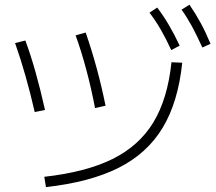

<svg xmlns="http://www.w3.org/2000/svg" viewBox="-20 -802 904 802"><path d="M696.3 -542 741.2 -540Q724.1 -375.5 659.4 -268.3Q594.7 -161.1 475.6 -101.1Q356.4 -41 171.9 -20.5L165 -63.5Q338.9 -83 449.7 -137.7Q560.5 -192.4 620.4 -290.5Q680.2 -388.7 696.3 -542ZM43 -622.1 85.9 -632.8Q129.9 -514.2 168 -342.8L125 -334Q89.4 -490.2 43 -622.1ZM295.9 -654.3 337.9 -666Q388.7 -519.5 420.9 -360.4L377 -350.6Q344.7 -519 295.9 -654.3ZM604.5 -749 636.7 -770.5Q663.6 -734.9 686 -696.5Q708.5 -658.2 730.5 -611.3L695.3 -592.8Q672.4 -642.6 651.1 -679.2Q629.9 -715.8 604.5 -749ZM738.3 -761.7 771.5 -782.2Q797.4 -744.6 818.4 -705.8Q839.4 -667 859.4 -619.1L825.2 -603.5Q802.2 -654.3 782 -691.7Q761.7 -729 738.3 -761.7Z"/></svg>

Font: Pretendard GOV ExtraLight
Style: Regular
Weight: 200
Designer: Base glyphs from Inter by Rasmus Andersson; Hangeul glyphs from Noto Sans CJK(Source Han Sans) by Jang Soo-young and Kan
Foundry: Kil Hyung-jin
Version: Version 1.309